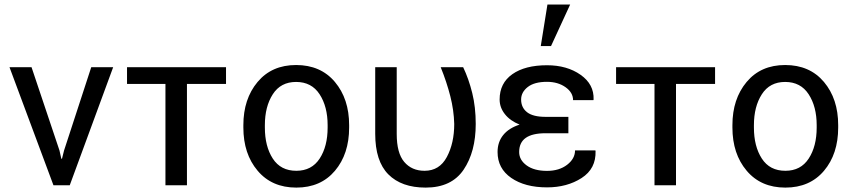

<svg xmlns="http://www.w3.org/2000/svg" viewBox="-20 -829 3818 859"><path d="M246.1 -155.8 254.4 -118.7H257.3L266.6 -155.8L388.2 -528.3H486.3L292 0H219.2L22.5 -528.3H121.1Z M991.2 -453.6H816.4V0H720.2V-453.6H548.3V-528.3H991.2Z M1068.8 -269Q1068.8 -386.2 1132.3 -462.2Q1195.8 -538.1 1304.7 -538.1Q1414.6 -538.1 1478.3 -462.4Q1542 -386.7 1542 -269V-258.3Q1542 -140.1 1478.5 -64.9Q1415 10.3 1305.7 10.3Q1196.3 10.3 1132.6 -65.2Q1068.8 -140.6 1068.8 -258.3ZM1165 -258.3Q1165 -174.3 1200.4 -119.6Q1235.8 -64.9 1305.7 -64.9Q1374.5 -64.9 1410.2 -119.6Q1445.8 -174.3 1445.8 -258.3V-269Q1445.8 -352.1 1409.9 -407.2Q1374 -462.4 1304.7 -462.4Q1235.8 -462.4 1200.4 -407.2Q1165 -352.1 1165 -269Z M1754.9 -528.3V-229.5Q1754.9 -144 1788.6 -104.5Q1822.3 -64.9 1879.4 -64.9Q1946.3 -64.9 1979.2 -126.7Q2012.2 -188.5 2012.2 -274.4Q2010.7 -335.9 1994.6 -398.9Q1978.5 -461.9 1951.7 -528.3H2052.2Q2077.1 -476.1 2092.8 -412.8Q2108.4 -349.6 2108.4 -274.4Q2108.4 -149.9 2054.2 -69.8Q2000 10.3 1884.3 10.3Q1776.4 10.3 1717.5 -48.8Q1658.7 -107.9 1658.7 -230.5V-528.3Z M2420.9 -232.9Q2361.8 -232.9 2332.3 -212.2Q2302.7 -191.4 2302.7 -148.9Q2302.7 -113.3 2336.2 -88.9Q2369.6 -64.5 2427.2 -64.5Q2481.9 -64.5 2517.3 -91.8Q2552.7 -119.1 2552.7 -156.2H2643.6L2644.5 -153.3Q2647 -74.2 2582 -32.5Q2517.1 9.3 2427.2 9.3Q2328.6 9.3 2267.3 -33Q2206.1 -75.2 2206.1 -148.9Q2206.1 -193.4 2231.2 -224.6Q2256.3 -255.9 2304.7 -271.5Q2262.2 -288.6 2238.8 -318.4Q2215.3 -348.1 2215.3 -383.8Q2215.3 -457 2272.2 -497.1Q2329.1 -537.1 2427.2 -537.1Q2516.6 -537.1 2577.4 -494.4Q2638.2 -451.7 2635.7 -383.8L2634.8 -380.9H2543.9Q2543.9 -415 2510 -439Q2476.1 -462.9 2427.2 -462.9Q2370.6 -462.9 2341.1 -439.7Q2311.5 -416.5 2311.5 -383.8Q2311.5 -347.7 2338.1 -326.9Q2364.7 -306.2 2420.9 -306.2H2522.9V-232.9ZM2429.2 -808.6H2530.8L2445.3 -623H2399.4Z M3179.2 -453.6H3004.4V0H2908.2V-453.6H2736.3V-528.3H3179.2Z M3256.8 -269Q3256.8 -386.2 3320.3 -462.2Q3383.8 -538.1 3492.7 -538.1Q3602.5 -538.1 3666.3 -462.4Q3730 -386.7 3730 -269V-258.3Q3730 -140.1 3666.5 -64.9Q3603 10.3 3493.7 10.3Q3384.3 10.3 3320.6 -65.2Q3256.8 -140.6 3256.8 -258.3ZM3353 -258.3Q3353 -174.3 3388.4 -119.6Q3423.8 -64.9 3493.7 -64.9Q3562.5 -64.9 3598.1 -119.6Q3633.8 -174.3 3633.8 -258.3V-269Q3633.8 -352.1 3597.9 -407.2Q3562 -462.4 3492.7 -462.4Q3423.8 -462.4 3388.4 -407.2Q3353 -352.1 3353 -269Z"/></svg>

Font: GeogebraSans
Style: Regular
Weight: 400
Designer: Google
Version: Version 1.100140; 2013